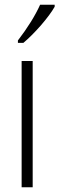

<svg xmlns="http://www.w3.org/2000/svg" viewBox="-20 -786 249 806"><path d="M55.2 -606V-616.2Q116.7 -696.3 148.4 -766.1H209.5V-757.8Q191.4 -725.6 151.4 -679.2Q112.3 -634.8 78.1 -606ZM117.2 0H70.8V-529.8H117.2Z"/></svg>

Font: Germano
Style: Regular
Weight: 300
Width: 3
Foundry: Ascender Corporation
Version: Version 1.10; ttfautohint (v1.5)